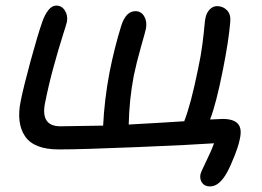

<svg xmlns="http://www.w3.org/2000/svg" viewBox="-20 -524 940 689"><path d="M733.9 145Q714.8 145 705.6 132.6Q696.3 120.1 699.2 102.1Q701.7 91.8 720.2 54.2Q738.8 16.6 748 -9.8Q671.9 -4.4 472.4 3.9Q272.9 12.2 190.9 12.2Q102.1 12.2 70.1 -34.7Q38.1 -81.5 54.2 -161.1Q64.9 -213.9 89.8 -305.4Q114.7 -397 131.8 -445.8Q140.1 -470.2 153.1 -487.1Q166 -503.9 182.1 -503.9Q201.7 -503.9 212.9 -486.1Q224.1 -468.3 220.2 -445.8Q218.3 -437 204.6 -394.3Q190.9 -351.6 172.6 -285.2Q154.3 -218.8 141.1 -151.9Q126 -70.8 196.8 -70.8Q223.1 -70.8 350.1 -73.2Q354.5 -166 373 -264.2Q390.6 -353 415 -431.2Q431.6 -483.9 465.8 -483.9Q486.3 -483.9 497.3 -465.8Q508.3 -447.8 503.9 -421.9Q502 -412.1 485.8 -355.5Q469.7 -298.8 460 -252Q443.8 -167 441.9 -77.1Q568.4 -84 641.1 -88.9Q664.6 -147.9 690.9 -276.9Q701.2 -325.2 706.3 -365.2Q711.4 -405.3 713.4 -427.7Q715.3 -450.2 716.8 -457Q720.2 -477.1 731.9 -489.5Q743.7 -502 758.8 -502Q780.3 -502 794.7 -487.1Q809.1 -472.2 806.2 -444.8Q800.8 -377.9 779.8 -272.9Q755.9 -152.3 733.9 -95.2Q775.9 -97.2 778.8 -97.2Q817.9 -97.2 833.5 -80.1Q849.1 -63 840.8 -25.9Q836.4 -2.4 822 34.4Q807.6 71.3 793.9 96.2Q766.6 145 733.9 145Z"/></svg>

Font: Shantell Sans Normal
Style: Italic
Weight: 400
Italic angle: -11.31°
Designer: Stephen Nixon, Anya Danilova, Shantell Martin
Foundry: Arrow Type
Version: Version 1.006;[559af2be0]